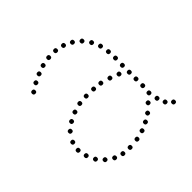

<svg xmlns="http://www.w3.org/2000/svg" viewBox="-137 -662 807 807"><g transform="rotate(-45 266.0 -258.5)"><path d="M200 -496Q190 -496 190 -506Q190 -516 200 -516Q210 -516 210 -506Q210 -496 200 -496ZM240 -503Q230 -503 230 -513Q230 -523 240 -523Q250 -523 250 -513Q250 -503 240 -503ZM281 -503Q271 -503 271 -513Q271 -523 281 -523Q291 -523 291 -513Q291 -503 281 -503ZM320 -495Q310 -495 310 -505Q310 -515 320 -515Q330 -515 330 -505Q330 -495 320 -495ZM127 -466Q117 -466 117 -476Q117 -486 127 -486Q137 -486 137 -476Q137 -466 127 -466ZM356 -478Q346 -478 346 -488Q346 -498 356 -498Q366 -498 366 -488Q366 -478 356 -478ZM388 -453Q378 -453 378 -463Q378 -473 388 -473Q398 -473 398 -463Q398 -453 388 -453ZM412 -420Q402 -420 402 -430Q402 -440 412 -440Q422 -440 422 -430Q422 -420 412 -420ZM428 -383Q418 -383 418 -393Q418 -403 428 -403Q438 -403 438 -393Q438 -383 428 -383ZM435 -343Q425 -343 425 -353Q425 -363 435 -363Q445 -363 445 -353Q445 -343 435 -343ZM437 -303Q427 -303 427 -313Q427 -323 437 -323Q447 -323 447 -313Q447 -303 437 -303ZM156 -263Q146 -263 146 -273Q146 -283 156 -283Q166 -283 166 -273Q166 -263 156 -263ZM196 -274Q186 -274 186 -284Q186 -294 196 -294Q206 -294 206 -284Q206 -274 196 -274ZM361 -260Q351 -260 351 -270Q351 -280 361 -280Q371 -280 371 -270Q371 -260 361 -260ZM400 -245Q390 -245 390 -255Q390 -265 400 -265Q410 -265 410 -255Q410 -245 400 -245ZM436 -261Q426 -261 426 -271Q426 -281 436 -281Q446 -281 446 -271Q446 -261 436 -261ZM85 -220Q75 -220 75 -230Q75 -240 85 -240Q95 -240 95 -230Q95 -220 85 -220ZM436 -220Q426 -220 426 -230Q426 -240 436 -240Q446 -240 446 -230Q446 -220 436 -220ZM60 -180Q50 -180 50 -190Q50 -200 60 -200Q70 -200 70 -190Q70 -180 60 -180ZM436 -180Q426 -180 426 -190Q426 -200 436 -200Q446 -200 446 -190Q446 -180 436 -180ZM436 -140Q426 -140 426 -150Q426 -160 436 -160Q446 -160 446 -150Q446 -140 436 -140ZM60 -100Q50 -100 50 -110Q50 -120 60 -120Q70 -120 70 -110Q70 -100 60 -100ZM433 -100Q423 -100 423 -110Q423 -120 433 -120Q443 -120 443 -110Q443 -100 433 -100ZM77 -62Q67 -62 67 -72Q67 -82 77 -82Q87 -82 87 -72Q87 -62 77 -62ZM401 -73Q391 -73 391 -83Q391 -93 401 -93Q411 -93 411 -83Q411 -73 401 -73ZM441 -60Q431 -60 431 -70Q431 -80 441 -80Q451 -80 451 -70Q451 -60 441 -60ZM104 -32Q94 -32 94 -42Q94 -52 104 -52Q114 -52 114 -42Q114 -32 104 -32ZM336 -24Q326 -24 326 -34Q326 -44 336 -44Q346 -44 346 -34Q346 -24 336 -24ZM369 -44Q359 -44 359 -54Q359 -64 369 -64Q379 -64 379 -54Q379 -44 369 -44ZM454 -25Q444 -25 444 -35Q444 -45 454 -45Q464 -45 464 -35Q464 -25 454 -25ZM163 -483Q153 -483 153 -493Q153 -503 163 -503Q173 -503 173 -493Q173 -483 163 -483ZM93 -445Q83 -445 83 -455Q83 -465 93 -465Q103 -465 103 -455Q103 -445 93 -445ZM479 0Q469 0 469 -10Q469 -20 479 -20Q489 -20 489 -10Q489 0 479 0ZM52 -140Q42 -140 42 -150Q42 -160 52 -160Q62 -160 62 -150Q62 -140 52 -140ZM319 -272Q309 -272 309 -282Q309 -292 319 -292Q329 -292 329 -282Q329 -272 319 -272ZM280 -276Q270 -276 270 -286Q270 -296 280 -296Q290 -296 290 -286Q290 -276 280 -276ZM237 -277Q227 -277 227 -287Q227 -297 237 -297Q247 -297 247 -287Q247 -277 237 -277ZM118 -245Q108 -245 108 -255Q108 -265 118 -265Q128 -265 128 -255Q128 -245 118 -245ZM138 -9Q128 -9 128 -19Q128 -29 138 -29Q148 -29 148 -19Q148 -9 138 -9ZM175 3Q165 3 165 -7Q165 -17 175 -17Q185 -17 185 -7Q185 3 175 3ZM215 6Q205 6 205 -4Q205 -14 215 -14Q225 -14 225 -4Q225 6 215 6ZM260 2Q250 2 250 -8Q250 -18 260 -18Q270 -18 270 -8Q270 2 260 2ZM300 -8Q290 -8 290 -18Q290 -28 300 -28Q310 -28 310 -18Q310 -8 300 -8Z"/></g></svg>

Font: Raleway Dots 
Style: Regular
Weight: 400
Version: Version 1.000